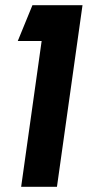

<svg xmlns="http://www.w3.org/2000/svg" viewBox="-20 -720 390 740"><path d="M61.5 0 140.5 -562H48.5L105 -700H298L199.5 0Z"/></svg>

Font: Urbanist ExtraBold
Style: Italic
Weight: 800
Italic angle: -8°
Designer: Corey Hu
Foundry: Corey Hu
Version: Version 1.321; ttfautohint (v1.8.4.7-5d5b)